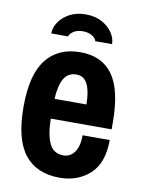

<svg xmlns="http://www.w3.org/2000/svg" viewBox="-82 -760 620 830"><g transform="rotate(10 228.0 -345.5)"><path d="M237 12Q136 12 83.5 -54.5Q31 -121 31 -263Q31 -405 83.5 -471.5Q136 -538 233 -538Q328 -538 375.5 -471.5Q423 -405 423 -263V-233H156Q157 -163 175 -124.5Q193 -86 237 -86Q268 -86 286 -112.5Q304 -139 304 -186H423Q423 -85 370 -36.5Q317 12 237 12ZM157 -320H297Q297 -377 281.5 -408.5Q266 -440 233 -440Q195 -440 177.5 -408.5Q160 -377 157 -320ZM94 -596Q94 -621 110 -645.5Q126 -670 156 -686.5Q186 -703 227 -703Q269 -703 299 -686.5Q329 -670 345 -645.5Q361 -621 361 -596H287Q286 -607 269.5 -618Q253 -629 227 -629Q202 -629 186 -618Q170 -607 168 -596Z"/></g></svg>

Font: Archivo Narrow
Style: Bold
Weight: 700
Designer: Hector Gatti
Foundry: Omnibus-Type
Version: Version 3.002